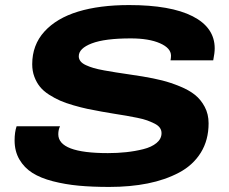

<svg xmlns="http://www.w3.org/2000/svg" viewBox="-20 -719 897 751"><path d="M407.2 12.2Q340.8 12.2 288.1 7.3Q235.4 2.4 187 -10Q138.7 -22.5 106.7 -42.7Q74.7 -63 55.9 -95.2Q37.1 -127.4 37.1 -169.9Q37.1 -202.1 44.9 -225.1H214.8Q208 -211.4 208 -193.8Q208 -120.1 401.9 -120.1Q439.5 -120.1 473.6 -123.8Q507.8 -127.4 540.3 -135.5Q572.8 -143.6 592.3 -159.7Q611.8 -175.8 611.8 -198.2Q611.8 -210 605.2 -219.2Q598.6 -228.5 584.5 -235.6Q570.3 -242.7 555.7 -248Q541 -253.4 516.6 -258.3Q492.2 -263.2 473.9 -266.4Q455.6 -269.5 426 -274.2Q396.5 -278.8 378.9 -282.2Q345.7 -288.1 321.8 -293.2Q297.9 -298.3 267.3 -307.1Q236.8 -315.9 215.6 -325.2Q194.3 -334.5 172.1 -348.6Q149.9 -362.8 136.5 -379.4Q123 -396 114.5 -418.5Q106 -440.9 106 -467.8Q106 -543 153.6 -595.5Q201.2 -647.9 285.4 -673.6Q369.6 -699.2 484.9 -699.2Q647.5 -699.2 733.6 -655.3Q819.8 -611.3 819.8 -529.8Q819.8 -511.7 814 -482.9H647Q648.9 -492.7 648.9 -501Q648.9 -530.8 605.7 -549.8Q562.5 -568.8 491.2 -568.8Q390.1 -568.8 339.1 -549.3Q288.1 -529.8 288.1 -499Q288.1 -488.3 294.9 -479.5Q301.8 -470.7 316.2 -464.1Q330.6 -457.5 346.4 -452.9Q362.3 -448.2 387.7 -443.6Q413.1 -439 433.6 -435.8Q454.1 -432.6 485.4 -428Q516.6 -423.3 538.1 -419.9Q581.5 -412.6 614.5 -404.3Q647.5 -396 683.3 -381.3Q719.2 -366.7 742.4 -348.1Q765.6 -329.6 780.8 -301Q795.9 -272.5 795.9 -236.8Q795.9 -170.9 765.4 -121.8Q734.9 -72.8 680.4 -43.9Q626 -15.1 557.9 -1.5Q489.7 12.2 407.2 12.2Z"/></svg>

Font: Archivo Expanded
Style: Bold Italic
Weight: 700
Width: 7
Italic angle: -10°
Designer: Hector Gatti
Foundry: Omnibus-Type
Version: Version 2.001